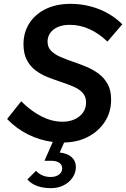

<svg xmlns="http://www.w3.org/2000/svg" viewBox="-20 -730 655 997"><path d="M245 247Q204 247 173.5 236Q143 225 122 202L167 157Q197 189 243 189Q270 189 286.5 176.5Q303 164 303 144Q303 126 288 115.5Q273 105 247 105H211L254 7Q189 -1 127.5 -31Q66 -61 17 -112L90 -204Q144 -151 197.5 -124.5Q251 -98 305 -98Q340 -98 367.5 -110.5Q395 -123 411 -145.5Q427 -168 427 -198Q427 -228 409.5 -247.5Q392 -267 363 -279.5Q334 -292 299.5 -303.5Q265 -315 230 -328.5Q195 -342 166 -363.5Q137 -385 119.5 -418Q102 -451 102 -501Q102 -561 132 -608.5Q162 -656 217 -683Q272 -710 346 -710Q422 -710 491.5 -683.5Q561 -657 615 -604L538 -514Q493 -557 444 -579Q395 -601 343 -601Q289 -601 258 -576.5Q227 -552 227 -513Q227 -485 245 -466.5Q263 -448 292.5 -435Q322 -422 357.5 -410Q393 -398 428 -383.5Q463 -369 492 -347.5Q521 -326 539 -293.5Q557 -261 557 -213Q557 -148 524.5 -98Q492 -48 437 -19.5Q382 9 313 10L290 62Q330 66 352 86Q374 106 374 137Q374 167 356.5 192.5Q339 218 310 232.5Q281 247 245 247Z"/></svg>

Font: Red Hat Mono SemiBold
Style: Italic
Weight: 600
Italic angle: -12°
Monospace: yes
Designer: Pentagram, MCKL
Foundry: MCKL
Version: Version 1.030